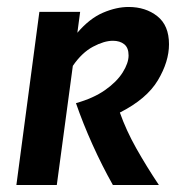

<svg xmlns="http://www.w3.org/2000/svg" viewBox="-20 -531 526 551"><path d="M210 -497 202 -437Q237 -478 275.5 -494.5Q314 -511 349 -511Q398 -511 431.5 -484.5Q465 -458 465 -404Q465 -354 433 -300.5Q401 -247 324 -208Q342 -157 371 -105.5Q400 -54 436 0H304Q273 -55 245.5 -116Q218 -177 198 -235Q248 -249 281.5 -272.5Q315 -296 332 -323Q349 -350 349 -372Q349 -394 336.5 -404Q324 -414 304 -414Q279 -414 247 -397Q215 -380 189 -342L143 0H27L93 -497Z"/></svg>

Font: Rosario
Style: Bold Italic
Weight: 700
Italic angle: -8.05°
Designer: Hector Gatti
Foundry: Omnibus Type
Version: Version 1.101; ttfautohint (v1.8.1.43-b0c9)